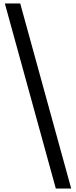

<svg xmlns="http://www.w3.org/2000/svg" viewBox="-20 -823 440 1111"><path d="M392 268 97 -803H8L303 268Z"/></svg>

Font: Hibana 45 SubMedium
Style: Regular
Weight: 500
Width: 6
Designer: pygmalion
Foundry: ybstudio
Version: Version 2021.007;FEAKit 1.0